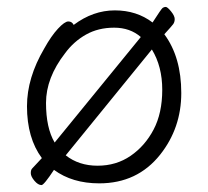

<svg xmlns="http://www.w3.org/2000/svg" viewBox="-20 -514 602 555"><path d="M100 21Q90 21 79.5 8.5Q69 -4 69 -13.5Q69 -23 73 -27L101 -57Q58 -115 58 -207Q58 -289 108 -374Q128 -410 147.5 -431Q167 -452 177.5 -452Q188 -452 193 -442Q249 -484 312 -484Q375 -484 421 -449Q446 -488 450 -491Q454 -494 459 -494Q464 -494 474.5 -481Q485 -468 485 -459Q485 -450 480.5 -444Q476 -438 455 -415Q504 -349 504 -245Q504 -144 443 -67Q377 16 267 16Q189 16 136 -23Q107 21 100 21ZM170 -65Q208 -35 262 -35Q316 -35 357.5 -63.5Q399 -92 424 -139.5Q449 -187 449 -254.5Q449 -322 419 -371ZM138 -102 387 -407Q356 -434 310 -434Q264 -434 228.5 -414Q193 -394 168 -360Q113 -289 113 -216.5Q113 -144 138 -102Z"/></svg>

Font: LXGW WenKai TC Light
Style: Regular
Weight: 300
Designer: LXGW / Fontworks Inc.
Foundry: LXGW / Fontworks Inc.
Version: Version 1.330